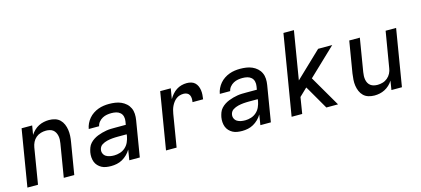

<svg xmlns="http://www.w3.org/2000/svg" viewBox="-59 -1213 3719 1698"><g transform="rotate(-15 1800.0 -363.5)"><path d="M29 0 115 -520H212L198 -437Q212 -459 231 -477Q250 -495 272.5 -506.5Q295 -518 319.5 -523Q344 -528 367 -528Q396 -528 422 -520Q448 -512 466.5 -494Q485 -476 495.5 -451.5Q506 -427 510 -400Q514 -373 512.5 -345Q511 -317 506 -289L458 0H362L412 -303Q415 -320 415.5 -337.5Q416 -355 412.5 -371.5Q409 -388 401 -402.5Q393 -417 380.5 -426.5Q368 -436 351 -440Q334 -444 317 -444Q293 -444 269 -437Q245 -430 225.5 -413.5Q206 -397 195 -374.5Q184 -352 180 -328L126 0Z M795 8Q795 8 795 8Q795 8 795 8H794Q772 8 749.5 4.5Q727 1 708.5 -9Q690 -19 675.5 -34.5Q661 -50 653.5 -70Q646 -90 644.5 -112.5Q643 -135 647 -158Q651 -178 658.5 -198.5Q666 -219 681 -235.5Q696 -252 714.5 -264Q733 -276 753 -284Q773 -292 793.5 -297.5Q814 -303 834.5 -306.5Q855 -310 875.5 -310.5Q896 -311 917 -311H1013L1018 -341Q1022 -363 1017 -384.5Q1012 -406 996.5 -420Q981 -434 960 -439Q939 -444 916 -444Q896 -444 875 -440.5Q854 -437 834.5 -426.5Q815 -416 800.5 -398.5Q786 -381 782 -360H687Q691 -385 702.5 -409Q714 -433 731 -453Q748 -473 770.5 -488Q793 -503 817.5 -512Q842 -521 867 -524.5Q892 -528 916 -528Q945 -528 973 -524Q1001 -520 1026 -509Q1051 -498 1071 -480Q1091 -462 1102.5 -437.5Q1114 -413 1115.5 -384.5Q1117 -356 1112 -327L1058 0H962L977 -94Q963 -70 942.5 -50Q922 -30 898 -16.5Q874 -3 847.5 2.5Q821 8 795 8ZM845 -76Q871 -76 898.5 -84.5Q926 -93 947.5 -112.5Q969 -132 980.5 -158Q992 -184 997 -211L999 -228H917Q905 -228 892.5 -227.5Q880 -227 868 -226Q856 -225 843.5 -223Q831 -221 818.5 -218Q806 -215 794 -210Q782 -205 771 -198Q760 -191 753 -180Q746 -169 744 -157Q740 -137 748 -119.5Q756 -102 771.5 -92.5Q787 -83 806 -79.5Q825 -76 845 -76Z M1298 0 1384 -520H1481L1465 -425Q1478 -447 1495 -467Q1512 -487 1533.5 -501Q1555 -515 1579.5 -521.5Q1604 -528 1628 -528Q1649 -528 1668.5 -522.5Q1688 -517 1702 -504Q1716 -491 1724 -473Q1732 -455 1735 -434.5Q1738 -414 1736.5 -393.5Q1735 -373 1732 -352H1635Q1638 -368 1637.5 -385Q1637 -402 1630 -416Q1623 -430 1608.5 -437Q1594 -444 1577 -444Q1559 -444 1541.5 -439Q1524 -434 1509 -422.5Q1494 -411 1483 -396Q1472 -381 1464 -364.5Q1456 -348 1451.5 -331Q1447 -314 1444 -297L1395 0Z M1995 8Q1995 8 1995 8Q1995 8 1995 8H1994Q1972 8 1949.5 4.5Q1927 1 1908.5 -9Q1890 -19 1875.5 -34.5Q1861 -50 1853.5 -70Q1846 -90 1844.5 -112.5Q1843 -135 1847 -158Q1851 -178 1858.5 -198.5Q1866 -219 1881 -235.5Q1896 -252 1914.5 -264Q1933 -276 1953 -284Q1973 -292 1993.5 -297.5Q2014 -303 2034.5 -306.5Q2055 -310 2075.5 -310.5Q2096 -311 2117 -311H2213L2218 -341Q2222 -363 2217 -384.5Q2212 -406 2196.5 -420Q2181 -434 2160 -439Q2139 -444 2116 -444Q2096 -444 2075 -440.5Q2054 -437 2034.5 -426.5Q2015 -416 2000.5 -398.5Q1986 -381 1982 -360H1887Q1891 -385 1902.5 -409Q1914 -433 1931 -453Q1948 -473 1970.5 -488Q1993 -503 2017.5 -512Q2042 -521 2067 -524.5Q2092 -528 2116 -528Q2145 -528 2173 -524Q2201 -520 2226 -509Q2251 -498 2271 -480Q2291 -462 2302.5 -437.5Q2314 -413 2315.5 -384.5Q2317 -356 2312 -327L2258 0H2162L2177 -94Q2163 -70 2142.5 -50Q2122 -30 2098 -16.5Q2074 -3 2047.5 2.5Q2021 8 1995 8ZM2045 -76Q2071 -76 2098.5 -84.5Q2126 -93 2147.5 -112.5Q2169 -132 2180.5 -158Q2192 -184 2197 -211L2199 -228H2117Q2105 -228 2092.5 -227.5Q2080 -227 2068 -226Q2056 -225 2043.5 -223Q2031 -221 2018.5 -218Q2006 -215 1994 -210Q1982 -205 1971 -198Q1960 -191 1953 -180Q1946 -169 1944 -157Q1940 -137 1948 -119.5Q1956 -102 1971.5 -92.5Q1987 -83 2006 -79.5Q2025 -76 2045 -76Z M2448 0 2570 -735H2666L2593 -294L2830 -520H2959L2709 -282L2873 0H2766L2658 -187L2640 -217L2569 -149L2545 0Z M3206 8Q3178 8 3151.5 0Q3125 -8 3106.5 -26Q3088 -44 3077.5 -68.5Q3067 -93 3063 -120Q3059 -147 3061 -175Q3063 -203 3067 -231L3115 -520H3212L3162 -217Q3159 -200 3158.5 -182.5Q3158 -165 3161 -148.5Q3164 -132 3172 -117.5Q3180 -103 3193 -93.5Q3206 -84 3222.5 -80Q3239 -76 3257 -76Q3280 -76 3304 -83Q3328 -90 3347.5 -106.5Q3367 -123 3378.5 -145.5Q3390 -168 3393 -192L3448 -520H3544L3458 0H3362L3375 -83Q3362 -61 3342.5 -43Q3323 -25 3300.5 -13.5Q3278 -2 3254 3Q3230 8 3206 8Z"/></g></svg>

Font: Iosevka SS04 Medium Extended
Style: Italic
Weight: 500
Width: 7
Italic angle: -9°
Monospace: yes
Designer: Belleve Invis
Foundry: Belleve Invis
Version: Version 19.0.0; ttfautohint (v1.8.4)